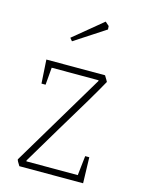

<svg xmlns="http://www.w3.org/2000/svg" viewBox="-102 -708 563 768"><g transform="rotate(15 179.5 -324.0)"><path d="M42 -25 156 -216 273 -412 271 -414H78L72 -342H55L49 -440H292Q305 -419 306 -416Q268 -347 167 -181Q78 -32 77 -30V-26H290L299 -107H316L319 0H55Q42 -20 42 -25ZM119 -549 239 -648 255 -634 256 -620 129 -537Z"/></g></svg>

Font: Grenze Thin
Style: Regular
Weight: 250
Designer: Renata Polastri
Foundry: Omnibus-Type
Version: Version 1.002; ttfautohint (v1.8)